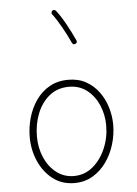

<svg xmlns="http://www.w3.org/2000/svg" viewBox="-59 -905 683 959"><g transform="rotate(-5 283.0 -425.0)"><path d="M289.1 -506.3Q339.4 -506.3 377.4 -485.1Q415.5 -463.9 441.4 -428.5Q467.3 -393.1 480.2 -349.9Q493.2 -306.6 493.2 -262.7Q493.2 -213.9 478.5 -165.3Q463.9 -116.7 435.8 -77.1Q407.7 -37.6 367.4 -13.7Q327.1 10.3 275.9 10.3Q212.9 10.3 167.2 -25.1Q121.6 -60.5 96.9 -117.2Q72.3 -173.8 72.3 -237.3Q72.3 -286.6 85.9 -334.5Q99.6 -382.3 126.7 -421.1Q153.8 -460 194.3 -483.2Q234.9 -506.3 289.1 -506.3ZM289.1 -471.2Q231 -471.2 190.7 -438.2Q150.4 -405.3 129.4 -352.1Q108.4 -298.8 108.4 -237.3Q108.4 -179.7 129.6 -131.3Q150.9 -83 188.7 -54Q226.6 -24.9 275.9 -24.9Q329.6 -24.9 370.6 -59.1Q411.6 -93.3 434.8 -147.7Q458 -202.1 458 -262.7Q458 -316.4 437.7 -364Q417.5 -411.6 379.6 -441.4Q341.8 -471.2 289.1 -471.2ZM239.7 -856.9Q243.7 -860.4 249 -859.6Q254.4 -858.9 257.8 -855Q280.8 -826.2 305.2 -781.5Q329.6 -736.8 346.7 -699.2Q352.1 -687.5 340.3 -682.1Q328.6 -676.8 323.2 -688.5Q306.6 -725.6 282.2 -769Q257.8 -812.5 237.3 -838.9Q233.9 -842.8 234.9 -848.1Q235.8 -853.5 239.7 -856.9Z"/></g></svg>

Font: Mikhak-DS2-FD ExtraLight
Style: Regular
Weight: 200
Designer: Amin Abedi
Version: Version 3.2